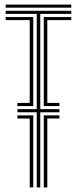

<svg xmlns="http://www.w3.org/2000/svg" viewBox="-20 -820 337 840"><path d="M56.2 -356V-369.8H110V-732H4.8V-745.5H125.5V-356ZM4.8 -786.5V-800H291.8V-786.5ZM110 0V-301.5H56.2V-315.2H125.5V0ZM171.5 0V-315.2H240V-301.5H187V0ZM171.5 -356V-745.5H291.8V-732H187V-369.8H240V-356ZM140.8 0V-328.8H56.2V-342.5H140.8V-759.2H4.8V-772.8H291.8V-759.2H156.2V-342.5H240V-328.8H156.2V0Z"/></svg>

Font: Big Shoulders Inline Display Thin Medium
Style: Regular
Weight: 500
Version: Version 2.002